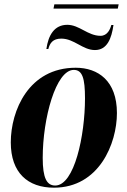

<svg xmlns="http://www.w3.org/2000/svg" viewBox="-20 -860 590 890"><path d="M228 -820H526L530 -840H232ZM195 -633H204C211 -660 225 -681 264 -681C324 -681 363 -628 420 -628C477 -628 497 -682 506 -744H496C491 -725 478 -694 446 -694C387 -694 348 -745 292 -745C232 -745 204 -697 195 -633ZM230 10C439 10 522 -194 522 -336C522 -485 435 -546 331 -546C113 -546 30 -347 30 -200C30 -59 109 10 230 10ZM236 0C197 0 178 -34 178 -128C178 -312 239 -536 322 -536C362 -536 374 -497 374 -404C374 -232 325 0 236 0Z"/></svg>

Font: Noto Serif Display Condensed ExtraBold
Style: Italic
Weight: 800
Width: 3
Italic angle: -12°
Designer: Monotype Design Team
Foundry: Monotype Imaging Inc.
Version: Version 2.009